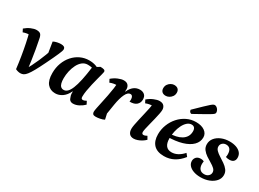

<svg xmlns="http://www.w3.org/2000/svg" viewBox="-33 -1347 2688 1993"><g transform="rotate(30 1311.5 -350.0)"><path d="M209.7 12Q196.4 12 180.6 8Q164.8 3.9 151.9 -2.8Q143.5 -74.6 131.7 -146.7Q120 -218.8 105.7 -288Q91.5 -357.3 74.4 -419.6L134.7 -374Q122.1 -381.8 92.7 -381.8Q57.4 -381.8 20 -367.9L2.2 -403.1Q33 -429.9 69.8 -446Q106.7 -462 134.1 -462Q169 -462 183.6 -446.8Q198.3 -431.7 204.5 -393.2Q216.6 -336.7 226.2 -278.7Q235.8 -220.8 244.6 -161.9Q253.5 -103 260.5 -42.7L230.6 -42.2Q253.1 -81.3 273.5 -121.7Q293.9 -162.1 312.2 -204Q330.5 -245.9 346.8 -289Q363.1 -332 376.4 -376.3L361.3 -292.4L337.3 -440.9Q355.6 -451.1 380.8 -456.6Q406 -462 427 -462Q452.4 -462 465.2 -453.6Q477.9 -445.1 477.9 -424Q477.9 -418 472.7 -402.8Q467.5 -387.5 456.4 -362.1Q445.2 -336.7 428.3 -300.3Q411.4 -263.9 387.5 -215.4Q352.1 -142.5 327.1 -97.7Q302.1 -52.9 283.2 -29.1Q264.3 -5.2 247.4 3.4Q230.5 12 209.7 12Z M627.4 12Q567.6 12 532.8 -29.5Q498.1 -70.9 498.1 -157Q498.1 -222 518.7 -277.5Q539.2 -333 576 -374.5Q612.7 -416 661.5 -439Q710.2 -462 766 -462Q809.7 -462 844.8 -450Q879.9 -438.1 908.7 -408.1L893.1 -370.7Q882 -381.7 854.5 -398.6Q827.1 -415.5 774.3 -415.5Q738.5 -415.5 710.7 -393.3Q682.9 -371.1 664.4 -334.2Q645.9 -297.3 636.3 -254.2Q626.7 -211.2 626.7 -169.1Q626.7 -135.3 632.6 -111.4Q638.6 -87.5 652 -75.2Q665.4 -62.9 686 -62.9Q710.2 -62.9 730.4 -82.2Q750.7 -101.5 768 -143.6Q785.4 -185.6 799.9 -253.5Q814.4 -321.5 827.2 -417.7L899.7 -462Q924.8 -462 941.2 -456.9Q957.6 -451.8 957.6 -434.4Q957.6 -429.5 950.8 -403.6Q944 -377.6 934 -339.6Q924 -301.7 913.7 -258.2Q903.5 -214.6 896.7 -173.6Q889.9 -132.6 889.9 -101.2Q889.9 -85 895.1 -78.5Q900.4 -72 911.5 -72Q919.8 -72 930.1 -75.6Q940.5 -79.2 952.2 -85.8L970.5 -49.8Q945.5 -24.8 910.4 -6.4Q875.4 12 841.6 12Q818.9 12 805.2 0.1Q791.6 -11.9 786.7 -33.9Q780.7 -46.8 778.8 -62.7Q776.9 -78.6 778.6 -95.5H774.6Q750.3 -42.4 710.9 -15.2Q671.4 12 627.4 12Z M1113 12Q1089.2 12 1080.3 2.4Q1071.4 -7.2 1071.4 -23.3Q1071.4 -39.1 1078.2 -72.6Q1084.9 -106.2 1094.7 -150.9Q1104.5 -195.6 1114 -243.9Q1123.5 -292.3 1130 -337.6Q1136.5 -383 1135.4 -417.4L1181.1 -374Q1176.1 -377.3 1164.7 -379.6Q1153.4 -381.8 1139.7 -381.8Q1122.1 -381.8 1102 -378.1Q1082 -374.4 1060.5 -365.5L1042.1 -400.8Q1075.3 -429.5 1113.8 -445.7Q1152.3 -462 1180.6 -462Q1215.9 -462 1232.5 -442.7Q1249.2 -423.4 1249.2 -394.9Q1249.2 -389 1248.9 -382.6Q1248.6 -376.3 1247.5 -368.8H1251.5Q1270.7 -413.1 1301.6 -437.5Q1332.5 -462 1374.7 -462Q1407.5 -462 1429 -443.6Q1450.5 -425.3 1450.5 -386.6Q1450.5 -348.2 1423.1 -323.7Q1395.8 -299.1 1340.1 -300.1Q1342.1 -307.5 1342.3 -314Q1342.6 -320.4 1342.6 -326.4Q1342.6 -347.8 1334.3 -360.7Q1326 -373.6 1309.2 -373.6Q1278.7 -373.6 1255.3 -324.7Q1231.8 -275.7 1218.3 -193.3L1196.3 -56L1191.1 -113.4L1214.2 -10.2Q1193.1 0.8 1164.4 6.4Q1135.7 12 1113 12Z M1567.9 12Q1533.9 12 1515.9 -8.6Q1497.9 -29.2 1497.9 -66.6Q1497.9 -84.6 1503.5 -115.4Q1509.1 -146.2 1518 -184.7Q1526.9 -223.2 1536.4 -264.2Q1546 -305.2 1554.2 -344.1Q1562.3 -382.9 1566 -414.1L1610.1 -374Q1603.4 -377.9 1592.9 -379.8Q1582.4 -381.8 1568.7 -381.8Q1551.1 -381.8 1531 -378.1Q1511 -374.4 1489.5 -365.5L1471.1 -400.8Q1504.3 -429.5 1542.8 -445.7Q1581.3 -462 1609.6 -462Q1645.4 -462 1662.1 -442.7Q1678.7 -423.4 1678.7 -394.9Q1678.7 -376.8 1672.4 -345.5Q1666.2 -314.3 1657.2 -277.2Q1648.2 -240.2 1638.9 -204Q1629.7 -167.8 1623.4 -139.4Q1617.2 -110.9 1617.2 -97.4Q1617.2 -72 1637.7 -72Q1646.9 -72 1657.5 -75.8Q1668.1 -79.6 1678.9 -85.8L1699.5 -49.8Q1682.1 -31.9 1658.8 -17.8Q1635.5 -3.7 1611.7 4.1Q1587.8 12 1567.9 12ZM1634.4 -539.4Q1604.5 -539.4 1589 -555Q1573.4 -570.6 1573.4 -596.4Q1573.4 -623.1 1586.5 -642.2Q1599.6 -661.4 1619.3 -671.9Q1639 -682.4 1656.7 -682.4Q1688 -682.4 1703.8 -666.8Q1719.7 -651.3 1719.7 -625Q1719.7 -598.9 1706.3 -579.6Q1692.9 -560.4 1673.2 -549.9Q1653.5 -539.4 1634.4 -539.4Z M1930.7 12Q1848.4 12 1806.9 -31.5Q1765.5 -75.1 1765.5 -155.5Q1765.5 -215.2 1787.1 -270.4Q1808.6 -325.6 1847 -368.7Q1885.5 -411.8 1936.6 -436.9Q1987.8 -462 2046.9 -462Q2112.7 -462 2151.5 -433.9Q2190.4 -405.8 2190.4 -360Q2190.4 -306.9 2150.5 -266.4Q2110.6 -226 2035.4 -203.4Q1960.3 -180.9 1853 -180.9L1855 -221Q1900.3 -221 1938.4 -229.2Q1976.6 -237.5 2005.3 -254.9Q2034 -272.3 2049.8 -299Q2065.6 -325.7 2065.6 -361.7Q2065.6 -389 2053.5 -402.8Q2041.5 -416.6 2019.7 -416.6Q1991.2 -416.6 1967.2 -395.3Q1943.2 -374.1 1925.8 -339.2Q1908.4 -304.3 1899 -261.4Q1889.6 -218.5 1889.6 -175.3Q1889.6 -120.6 1912 -91.2Q1934.5 -61.8 1979.4 -61.8Q2016.5 -61.8 2051.7 -80.5Q2086.9 -99.2 2118.6 -134.8L2145.7 -101.1Q2102 -45.3 2048.4 -16.6Q1994.9 12 1930.7 12ZM1960.6 -510.4Q1950.6 -510.4 1941.3 -519.5Q1932 -528.5 1932 -544.4Q1993.9 -604.9 2029.2 -638.8Q2064.4 -672.8 2082.6 -688.2Q2100.8 -703.5 2109.5 -707.7Q2118.2 -712 2126.1 -712Q2138.6 -712 2150.6 -702.9Q2162.5 -693.8 2170.2 -679.9Q2177.8 -666 2177.8 -651.5Q2177.8 -644.5 2173.1 -637.2Q2168.5 -630 2148.6 -617Q2128.8 -604.1 2084.2 -579.2Q2039.7 -554.3 1960.6 -510.4Z M2368.7 12Q2321.8 12 2285.5 -1Q2249.1 -14 2228.7 -37.2Q2208.2 -60.5 2208.2 -90.9Q2208.2 -117.5 2226.3 -137.1Q2244.5 -156.8 2280.8 -156.8Q2292.3 -156.8 2301.5 -154.6Q2310.7 -152.4 2317.7 -148Q2316.7 -140.4 2315.7 -132.6Q2314.7 -124.8 2314.7 -117.1Q2314.7 -77.3 2333.1 -55.8Q2351.4 -34.4 2386.4 -34.4Q2417.2 -34.4 2436.2 -51.6Q2455.2 -68.8 2455.2 -93.5Q2455.2 -118 2435.3 -136.8Q2415.3 -155.5 2385.7 -172.6Q2356 -189.7 2326.3 -209.7Q2296.6 -229.7 2276.4 -256.1Q2256.2 -282.5 2256.2 -319.4Q2256.2 -360.7 2281.8 -392.7Q2307.5 -424.7 2351.6 -443.4Q2395.7 -462 2450.3 -462Q2493.9 -462 2528.4 -449.9Q2563 -437.7 2583.3 -414.1Q2603.7 -390.4 2603.7 -355.2Q2603.7 -326.6 2587.1 -311Q2570.6 -295.3 2538.6 -295.3Q2528.4 -295.3 2517.8 -296.7Q2507.1 -298.1 2494.1 -302.6Q2496.1 -310.1 2496.8 -318.2Q2497.6 -326.3 2497.6 -334.8Q2497.6 -374.6 2481.3 -395.3Q2465 -416 2434.1 -416Q2407.7 -416 2389.7 -399.8Q2371.6 -383.6 2371.6 -358.8Q2371.6 -333.4 2391.6 -313.4Q2411.5 -293.4 2441.2 -274.8Q2470.9 -256.2 2500.8 -235.7Q2530.8 -215.2 2550.7 -189.3Q2570.7 -163.4 2570.7 -128Q2570.7 -87.9 2543.6 -56.1Q2516.5 -24.4 2470.9 -6.2Q2425.3 12 2368.7 12Z"/></g></svg>

Font: Petrona
Style: Italic
Weight: 400
Italic angle: -9°
Designer: Ringo R. Seeber
Foundry: Ringo R. Seeber
Version: Version 2.001; ttfautohint (v1.8.3)